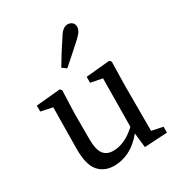

<svg xmlns="http://www.w3.org/2000/svg" viewBox="-181 -879 945 1014"><g transform="rotate(-30 291.5 -372.5)"><path d="M223 13Q162 13 127 -27.5Q92 -68 93 -167L96 -416L25 -431V-467L172 -481L182 -471L177 -331V-176Q177 -111 197 -84.5Q217 -58 257 -58Q327 -58 397 -123L400 -417L329 -431V-467L474 -481L484 -471L481 -331V-50L549 -36V0L410 8L400 -81Q360 -32 314.5 -9.5Q269 13 223 13ZM237 -576Q279 -647 326 -717Q340 -740 353.5 -749Q367 -758 380 -758Q394 -758 406 -749Q418 -740 418 -720Q418 -710 411.5 -697.5Q405 -685 384 -665Q353 -637 323.5 -610.5Q294 -584 263 -557Z"/></g></svg>

Font: Source Serif Pro
Style: Regular
Weight: 400
Designer: Frank Grießhammer
Foundry: Adobe Systems Incorporated
Version: Version 3.001;hotconv 1.0.111;makeotfexe 2.5.65597